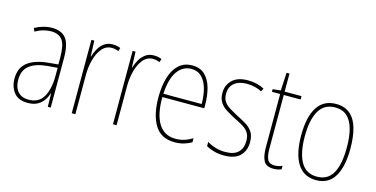

<svg xmlns="http://www.w3.org/2000/svg" viewBox="-69 -990 2606 1332"><g transform="rotate(15 1234.5 -323.5)"><path d="M203 -537Q272 -537 304 -495.5Q336 -454 336 -356V0H315L313 -96H311Q303 -69 286.5 -45Q270 -21 242.5 -5.5Q215 10 172 10Q104 10 72.5 -31Q41 -72 41 -129Q41 -208 92.5 -247.5Q144 -287 237 -296L310 -303V-351Q310 -441 284.5 -476.5Q259 -512 203 -512Q179 -512 150.5 -505Q122 -498 90 -480L80 -503Q108 -519 140 -528Q172 -537 203 -537ZM237 -273Q154 -265 111 -230.5Q68 -196 68 -129Q68 -74 95.5 -43.5Q123 -13 172 -13Q246 -13 278.5 -70.5Q311 -128 311 -220V-279Z M639 -535Q653 -535 667.5 -532.5Q682 -530 695 -524L687 -500Q678 -504 665.5 -507Q653 -510 639 -510Q597 -510 569 -476.5Q541 -443 527 -391Q513 -339 513 -283V0H487V-527H508L512 -414H514Q522 -442 537.5 -470Q553 -498 578 -516.5Q603 -535 639 -535Z M935 -535Q949 -535 963.5 -532.5Q978 -530 991 -524L983 -500Q974 -504 961.5 -507Q949 -510 935 -510Q893 -510 865 -476.5Q837 -443 823 -391Q809 -339 809 -283V0H783V-527H804L808 -414H810Q818 -442 833.5 -470Q849 -498 874 -516.5Q899 -535 935 -535Z M1211 -537Q1268 -537 1302 -503.5Q1336 -470 1351 -415.5Q1366 -361 1366 -298V-271H1065Q1064 -147 1105 -81Q1146 -15 1227 -15Q1259 -15 1287.5 -23.5Q1316 -32 1348 -51V-22Q1322 -7 1292.5 1.5Q1263 10 1227 10Q1129 10 1084 -64Q1039 -138 1039 -263Q1039 -343 1057.5 -405Q1076 -467 1114 -502Q1152 -537 1211 -537ZM1211 -512Q1149 -512 1110.5 -458Q1072 -404 1066 -295H1341Q1341 -356 1327.5 -405Q1314 -454 1285 -483Q1256 -512 1211 -512Z M1734 -126Q1734 -64 1696.5 -27Q1659 10 1583 10Q1541 10 1507.5 0Q1474 -10 1453 -22V-53Q1480 -36 1513.5 -26Q1547 -16 1583 -16Q1647 -16 1677 -45.5Q1707 -75 1707 -128Q1707 -164 1692.5 -186Q1678 -208 1652.5 -224Q1627 -240 1593 -256Q1556 -275 1525.5 -294Q1495 -313 1477.5 -339.5Q1460 -366 1460 -408Q1460 -463 1498 -500Q1536 -537 1610 -537Q1644 -537 1674.5 -529.5Q1705 -522 1728 -509L1716 -486Q1696 -498 1667 -505Q1638 -512 1609 -512Q1553 -512 1519.5 -485.5Q1486 -459 1486 -407Q1486 -374 1500 -353Q1514 -332 1539.5 -316Q1565 -300 1599 -282Q1636 -263 1666.5 -245Q1697 -227 1715.5 -199.5Q1734 -172 1734 -126Z M1939 -14Q1955 -14 1969 -17.5Q1983 -21 1994 -26V-1Q1982 4 1969 7Q1956 10 1938 10Q1885 10 1867 -23.5Q1849 -57 1849 -120V-503H1790V-522L1847 -528L1854 -657H1875V-527H1996V-503H1875V-119Q1875 -66 1888 -40Q1901 -14 1939 -14Z M2418 -264Q2418 -131 2374.5 -60.5Q2331 10 2243 10Q2154 10 2109 -61Q2064 -132 2064 -265Q2064 -397 2109 -467Q2154 -537 2243 -537Q2306 -537 2345 -503Q2384 -469 2401 -407.5Q2418 -346 2418 -264ZM2090 -265Q2090 -146 2127 -80.5Q2164 -15 2242 -15Q2320 -15 2356 -78.5Q2392 -142 2392 -265Q2392 -339 2377.5 -394.5Q2363 -450 2330.5 -481Q2298 -512 2243 -512Q2165 -512 2127.5 -447.5Q2090 -383 2090 -265Z"/></g></svg>

Font: Noto Sans Gurmukhi UI Condensed Thin
Style: Regular
Weight: 100
Width: 3
Designer: Jelle Bosma - Monotype Design Team
Foundry: Monotype Imaging Inc.
Version: Version 2.004; ttfautohint (v1.8.4.7-5d5b)